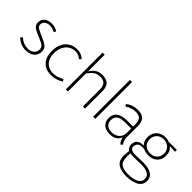

<svg xmlns="http://www.w3.org/2000/svg" viewBox="21 -1573 2679 2679"><g transform="rotate(45 1360.5 -233.0)"><path d="M34 -63 58 -92Q131 -27 215 -27Q272 -27 309 -56Q346 -85 346 -134Q346 -165 330 -185Q314 -205 286.5 -219Q259 -233 203 -256Q151 -277 123 -292Q95 -307 77.5 -330.5Q60 -354 60 -389Q60 -445 101.5 -479Q143 -513 212 -513Q276 -513 331 -478L311 -446Q262 -475 213 -475Q164 -475 133.5 -451Q103 -427 103 -389Q103 -368 114.5 -353.5Q126 -339 153 -324.5Q180 -310 238 -285Q298 -259 327 -242Q356 -225 372.5 -201Q389 -177 389 -139Q389 -70 341 -29.5Q293 11 214 11Q163 11 119 -7Q75 -25 34 -63Z M480 -242Q480 -323 509 -383.5Q538 -444 592 -477Q646 -510 717 -510Q797 -510 855 -455L828 -428Q804 -451 777 -461.5Q750 -472 717 -472Q660 -472 615.5 -442.5Q571 -413 546.5 -360Q522 -307 522 -239Q522 -143 573.5 -87.5Q625 -32 714 -32Q751 -32 789.5 -43.5Q828 -55 873 -80L892 -49Q852 -23 804 -8.5Q756 6 709 6Q601 6 540.5 -59.5Q480 -125 480 -242Z M1039 -727V-398Q1072 -453 1114.5 -479Q1157 -505 1220 -505Q1376 -505 1376 -348V-1H1334V-337Q1334 -402 1304.5 -434.5Q1275 -467 1214 -467Q1157 -467 1119 -440.5Q1081 -414 1039 -358V-1H997V-727Z M1536 -727H1578V-1H1536Z M2030 -88Q1994 9 1870 9Q1790 9 1746 -31Q1702 -71 1702 -143Q1702 -220 1755 -259Q1808 -298 1911 -298H2028V-342Q2028 -409 2001 -439.5Q1974 -470 1912 -470Q1870 -470 1828.5 -457Q1787 -444 1754 -419L1734 -450Q1809 -510 1913 -510Q1993 -510 2031.5 -471.5Q2070 -433 2070 -353V-141Q2070 -63 2107 -20L2082 5Q2060 -13 2050.5 -32.5Q2041 -52 2030 -88ZM2028 -175V-260H1916Q1825 -260 1784.5 -232Q1744 -204 1744 -144Q1744 -88 1778 -58.5Q1812 -29 1871 -29Q1942 -29 1985 -69.5Q2028 -110 2028 -175Z M2221 76Q2221 60 2226 15Q2228 4 2230 -16Q2209 -31 2196.5 -54.5Q2184 -78 2184 -105Q2184 -133 2198 -161.5Q2212 -190 2247 -205Q2260 -211 2274 -212.5Q2288 -214 2320 -215Q2274 -260 2274 -335Q2274 -390 2298.5 -430.5Q2323 -471 2364.5 -492Q2406 -513 2458 -513Q2496 -513 2528 -499H2690V-462L2584 -468Q2614 -442 2628 -410Q2642 -378 2642 -337Q2642 -255 2591.5 -209Q2541 -163 2458 -163Q2402 -163 2361 -185Q2339 -187 2319 -187Q2299 -187 2283 -183Q2261 -177 2243.5 -156.5Q2226 -136 2226 -106Q2226 -72 2251 -56Q2276 -40 2328 -40L2398 -42L2484 -44Q2586 -44 2644.5 -8.5Q2703 27 2703 101Q2703 184 2630.5 222.5Q2558 261 2449 261Q2339 261 2280 218.5Q2221 176 2221 76ZM2600 -336Q2600 -399 2559.5 -437Q2519 -475 2457 -475Q2393 -475 2354.5 -436Q2316 -397 2316 -336Q2316 -273 2357 -237Q2398 -201 2460 -201Q2526 -201 2563 -240Q2600 -279 2600 -336ZM2661 103Q2661 -5 2475 -5Q2451 -5 2413 -3L2352 -2Q2323 -2 2299 -3Q2275 -4 2263 -7Q2264 -2 2264 13L2263 64Q2263 156 2309.5 189.5Q2356 223 2447 223Q2541 223 2601 194Q2661 165 2661 103Z"/></g></svg>

Font: Bellota Text Light
Style: Regular
Weight: 300
Designer: Kemie Guaida
Foundry: Kemie Guaida
Version: Version 4.001